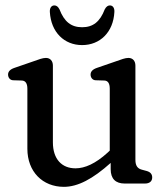

<svg xmlns="http://www.w3.org/2000/svg" viewBox="-20 -694 622 726"><path d="M290.5 -523.5C358 -523.5 408.5 -572 412.5 -648.5C413.5 -664 406.5 -673.5 395.5 -673.5C388 -673.5 381.5 -669 376 -658.5C358 -611.5 331.5 -591 290.5 -591C249.5 -591 223 -611.5 205 -658.5C199.5 -669 193.5 -673.5 185.5 -673.5C174.5 -673.5 167.5 -664 168.5 -648.5C173 -572 223 -523.5 290.5 -523.5ZM516 -52.5C501 -56.5 492 -66.5 492 -89.5V-446C492 -463.5 482 -475 465.5 -475C453 -475 438 -469 419.5 -462.5L347 -437.5C330.5 -432 322.5 -423.5 322.5 -412C322.5 -401 329.5 -391 341.5 -390.5L374.5 -389.5C388 -389 395 -379 395 -358.5V-124.5L386.5 -116.5C341.5 -75.5 301 -57.5 265.5 -57.5C214 -57.5 180 -92 180 -156V-446C180 -463.5 170 -475 153.5 -475C141 -475 126 -469 107.5 -462.5L35 -437.5C18.5 -432 10.5 -423.5 10.5 -412C10.5 -401 17.5 -391 29.5 -390.5L62.5 -389.5C76 -389 83.5 -379 83.5 -358.5V-131.5C83.5 -45 141 12.5 221.5 12.5C274.5 12.5 331 -17.5 398.5 -78V-54.5C398.5 -17.5 417.5 0 451.5 0H528C545.5 0 555.5 -8.5 555.5 -23C555.5 -35 549 -43.5 534.5 -47.5Z"/></svg>

Font: dr Title
Style: Regular
Weight: 400
Version: Version 1.000;hotconv 1.0.109;makeotfexe 2.5.65596